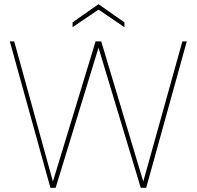

<svg xmlns="http://www.w3.org/2000/svg" viewBox="-20 -898 940 918"><path d="M221 0 27 -700H48L233 -30L437 -700H464L665 -30L852 -700H873L679 0H653L451 -670L246 0ZM327 -768V-791L451 -878L575 -791V-768L451 -852Z"/></svg>

Font: DM Sans 9pt Thin
Style: Regular
Weight: 250
Version: Version 4.004;gftools[0.9.30]